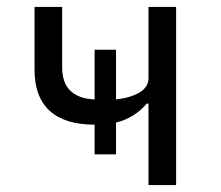

<svg xmlns="http://www.w3.org/2000/svg" viewBox="-20 -536 640 556"><path d="M410 -236H405Q369 -194 316 -181V-89H254V-175Q168 -175 124 -215Q80 -255 80 -334V-516H160V-341Q160 -296 184 -273Q208 -250 254 -248V-392H316V-248Q359 -253 384.5 -268.5Q410 -284 410 -310V-516H490V0H410Z"/></svg>

Font: iA Writer Quattro V
Style: Regular
Weight: 400
Designer: Mike Abbink, Paul van der Laan, Pieter van Rosmalen, Oliver Reichenstein
Foundry: Information Architects Inc.
Version: Version 2.000